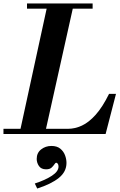

<svg xmlns="http://www.w3.org/2000/svg" viewBox="-49 -774 695 1109"><path d="M63 0 227 -754H378L210 0ZM-29 0V-30H344Q384 -30 424 -48.5Q464 -67 503.5 -111Q543 -155 581 -232H621L561 0ZM107 -724V-754H486V-724ZM166 315 152 286Q213 266 251 241Q289 216 289 188Q289 177 284.5 171.5Q280 166 276 166Q271 166 265 175.5Q259 185 248.5 194.5Q238 204 217 204Q189 204 176 185Q163 166 163 144Q163 109 188.5 89Q214 69 248 69Q280 69 299 84.5Q318 100 326.5 122.5Q335 145 335 167Q335 218 291 253.5Q247 289 166 315Z"/></svg>

Font: Libre Bodoni
Style: Italic
Weight: 400
Italic angle: -13°
Designer: Pablo Impallari, Rodrigo Fuenzalida
Foundry: Impallari Type
Version: Version 2.005;gftools[0.9.23]